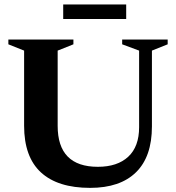

<svg xmlns="http://www.w3.org/2000/svg" viewBox="-20 -852 811 884"><path d="M620.5 -266.5V-619L542.5 -648V-670H752V-648L679.5 -619V-270Q679.5 -130.5 606.2 -58.8Q533 13 395 13Q246 13 168.5 -58.2Q91 -129.5 91 -273V-619L18.5 -648V-670H318V-648L245.5 -619V-272.5Q245.5 -84 430.5 -84Q520.5 -84 570.5 -130.5Q620.5 -177 620.5 -266.5ZM271 -764.5V-831.5H561V-764.5Z"/></svg>

Font: Newsreader Text
Style: Bold
Weight: 700
Designer: Hugues Gentile
Foundry: Production Type
Version: Version 1.001